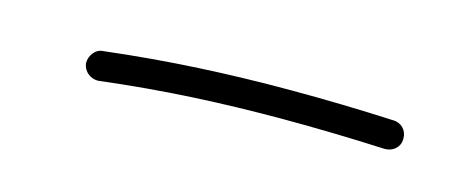

<svg xmlns="http://www.w3.org/2000/svg" viewBox="-22 -778 550 226"><g transform="rotate(15 253.0 -665.0)"><path d="M75.2 -656.7C76.7 -647 85.4 -641.1 93.3 -641.1H94.7C170.9 -650.4 243.7 -653.8 316.4 -653.8C356.9 -653.8 397.9 -652.8 439.9 -650.9H441.4C450.7 -650.9 459 -657.7 459 -667.5V-668.9C459 -678.2 451.7 -686 441.9 -686C399.9 -688 357.9 -689 316.4 -689C241.7 -689 168.5 -685.5 90.8 -676.3C81.1 -675.8 75.2 -666 75.2 -658.2V-656.7Z"/></g></svg>

Font: Mikhak ExtraLight
Style: Regular
Weight: 200
Designer: Amin Abedi
Version: Version 3.2